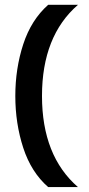

<svg xmlns="http://www.w3.org/2000/svg" viewBox="-20 -698 365 790"><path d="M178.2 71.8Q108.4 10.7 75.7 -89.6Q43 -189.9 43 -303.2Q43 -416 75.7 -516.1Q108.4 -616.2 178.2 -678.2H300.8Q152.8 -549.8 152.8 -303.2Q152.8 -56.6 300.8 71.8Z"/></svg>

Font: Kanit
Style: Regular
Weight: 400
Designer: Katatrad Team
Foundry: CadsonDemak
Version: Version 1.000;PS 001.000;hotconv 1.0.88;makeotf.lib2.5.64775